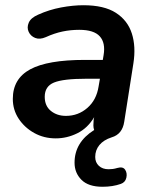

<svg xmlns="http://www.w3.org/2000/svg" viewBox="-20 -519 587 734"><path d="M372 195Q318 195 291.5 168.5Q265 142 265 103Q265 25 340 -22Q337 -30 337 -39.5Q337 -49 338 -61L340 -71Q315 -29 275.5 -9.5Q236 10 193 10Q148 10 111 -10.5Q74 -31 51.5 -65Q29 -99 29 -141Q29 -218 95.5 -254Q162 -290 304 -290H373L376 -308Q384 -355 361.5 -380Q339 -405 283 -405Q250 -405 219 -398.5Q188 -392 155 -377Q132 -367 114.5 -374Q97 -381 89.5 -397.5Q82 -414 90 -432.5Q98 -451 126 -463Q168 -482 213.5 -490.5Q259 -499 299 -499Q378 -499 423 -470Q468 -441 484 -391Q500 -341 490 -277L455 -54Q448 -6 407 6Q376 16 360 35.5Q344 55 344 81Q344 102 358 115Q372 128 395 128Q403 128 411 127Q419 126 429 123Q450 117 458.5 130Q467 143 463 160.5Q459 178 442 184Q411 195 372 195ZM232 -76Q279 -76 314 -106.5Q349 -137 357 -189L362 -218H310Q222 -218 186.5 -203.5Q151 -189 151 -149Q151 -114 174.5 -95Q198 -76 232 -76Z"/></svg>

Font: Nunito
Style: Bold Italic
Weight: 700
Italic angle: -9°
Designer: Vernon Adams
Foundry: Vernon Adams
Version: Version 3.601; ttfautohint (v1.8.2.53-6de2)